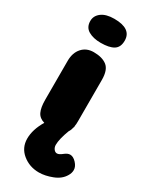

<svg xmlns="http://www.w3.org/2000/svg" viewBox="-237 -750 848 1054"><g transform="rotate(30 187.0 -223.0)"><path d="M104 -5Q71 -14 58 -41Q45 -68 45 -118V-364Q45 -415 72.5 -446Q100 -477 146 -477Q200 -477 230 -453.5Q260 -430 260 -367V-107Q260 -96 259.5 -87Q259 -78 257 -70H259Q258 -67 256 -64Q252 -45 243 -32Q219 31 219 68Q219 83 227.5 94.5Q236 106 248 106Q261 106 280 90.5Q299 75 315 75Q335 75 354.5 96Q374 117 374 139Q374 158 363 176Q343 211 298 228.5Q253 246 214 246Q154 246 110 210Q66 174 66 116Q66 59 104 -5ZM43 -616Q43 -649 71.5 -670.5Q100 -692 152 -692Q261 -692 261 -616Q261 -574 233.5 -557Q206 -540 152 -540Q105 -540 74 -558Q43 -576 43 -616Z"/></g></svg>

Font: Coiny
Style: Regular
Weight: 400
Version: Version 001.001